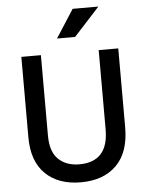

<svg xmlns="http://www.w3.org/2000/svg" viewBox="-60 -949 772 1007"><g transform="rotate(-5 326.0 -446.0)"><path d="M478 -255.9Q478 -85.9 325.2 -85.9Q256.8 -85.9 215.3 -125.5Q173.8 -165 173.8 -251V-673.8H70.8V-250Q70.8 -124 138.9 -57.6Q207 8.8 325.2 8.8Q444.8 8.8 512.9 -59.1Q581.1 -127 581.1 -257.8V-673.8H478ZM360.8 -901.4 265.6 -753.4H360.8L496.1 -901.4Z"/></g></svg>

Font: FAU Chimera Medium
Style: Regular
Weight: 500
Version: Version 1.002;hotconv 1.0.117;makeotfexe 2.5.65602